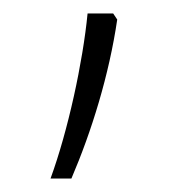

<svg xmlns="http://www.w3.org/2000/svg" viewBox="-20 -232 270 285"><path d="M148 -212H110C103 -140 81 -38 55 33H86C116 -37 142 -121 154 -203Z"/></svg>

Font: Noto Sans Kannada UI Condensed ExtraLight
Style: Regular
Weight: 200
Width: 3
Designer: Jelle Bosma - Monotype Design Team
Foundry: Monotype Imaging Inc.
Version: Version 2.005